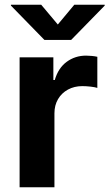

<svg xmlns="http://www.w3.org/2000/svg" viewBox="-20 -787 460 807"><path d="M62.4 0V-545.9H204.3V-450.8H210.2Q225 -501.3 260.4 -527.2Q295.8 -553.2 341.7 -553.2Q353.1 -553.2 366.1 -551.9Q379.2 -550.6 389.1 -548.3V-417.5Q379.4 -420.8 360.7 -422.9Q342.1 -425 325.8 -425Q292.3 -425 265.6 -410.5Q239 -396 223.9 -370.3Q208.8 -344.6 208.8 -310.7V0ZM153.2 -767.1 223 -684 292.3 -767.1H420.1V-763.5L279 -619.1H166.8L25.9 -763.5V-767.1Z"/></svg>

Font: Atlassian Sans
Style: Regular
Weight: 400
Designer: Rasmus Andersson
Foundry: Modifications by Atlassian Pty Ltd, manufactured by rsms
Version: Version 4.001;git-9221beed3